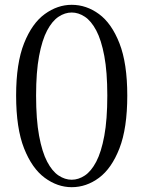

<svg xmlns="http://www.w3.org/2000/svg" viewBox="-20 -763 597 798"><path d="M278 15Q219 15 166 -24Q113 -63 80 -146.5Q47 -230 47 -366Q47 -500 80 -583Q113 -666 166 -704.5Q219 -743 278 -743Q339 -743 391.5 -704.5Q444 -666 476.5 -583Q509 -500 509 -366Q509 -230 476.5 -146.5Q444 -63 391.5 -24Q339 15 278 15ZM278 -16Q306 -16 332.5 -33.5Q359 -51 380 -91Q401 -131 413.5 -198.5Q426 -266 426 -366Q426 -464 413.5 -530.5Q401 -597 380 -636.5Q359 -676 332.5 -693.5Q306 -711 278 -711Q250 -711 223.5 -693.5Q197 -676 176 -636.5Q155 -597 142.5 -530.5Q130 -464 130 -366Q130 -266 142.5 -198.5Q155 -131 176 -91Q197 -51 223.5 -33.5Q250 -16 278 -16Z"/></svg>

Font: Noto Serif KR ExtraLight
Style: Regular
Weight: 400
Version: Version 2.002-H1;hotconv 1.1.0;makeotfexe 2.6.0